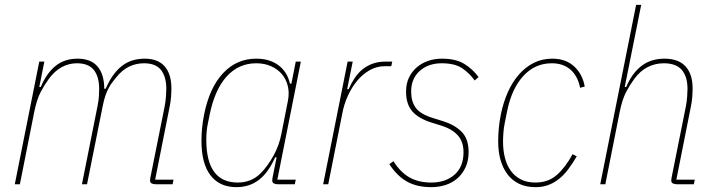

<svg xmlns="http://www.w3.org/2000/svg" viewBox="-20 -760 2950 792"><path d="M41 0 142 -506H163L142 -401H148Q172 -458 209 -488Q246 -518 300 -518Q355 -518 382.5 -485.5Q410 -453 410 -394H416Q442 -455 481 -486.5Q520 -518 577 -518Q632 -518 659.5 -486Q687 -454 687 -396Q687 -379 685.5 -359.5Q684 -340 680 -321L620 -19H696L692 0H622Q612 0 605.5 -3.5Q599 -7 599 -15Q599 -21 601 -31L659 -320Q663 -340 664.5 -361Q666 -382 666 -393Q666 -444 644 -471.5Q622 -499 574 -499Q541 -499 512 -485Q483 -471 457 -438Q449 -428 441.5 -418Q434 -408 427 -394.5Q420 -381 414 -363Q408 -345 403 -319L339 0H318L383 -326Q387 -346 388 -364Q389 -382 389 -393Q389 -444 367 -471.5Q345 -499 297 -499Q264 -499 234.5 -483Q205 -467 181 -434Q164 -411 148 -381Q132 -351 121 -297L62 0Z M1126 0Q1116 0 1109.5 -3.5Q1103 -7 1103 -15Q1103 -21 1105 -31L1121 -111H1115Q1087 -48 1048 -18Q1009 12 955 12Q886 12 848.5 -36.5Q811 -85 811 -179Q811 -233 822 -288Q844 -398 900 -458Q956 -518 1037 -518Q1092 -518 1128.5 -491Q1165 -464 1176 -415H1182L1200 -506H1221L1124 -19H1200L1196 0ZM961 -7Q1018 -7 1057 -47Q1085 -76 1108.5 -118.5Q1132 -161 1141 -209L1168 -346Q1174 -378 1167 -406Q1160 -434 1142.5 -454.5Q1125 -475 1098 -487Q1071 -499 1037 -499Q964 -499 914.5 -444Q865 -389 844 -283L837 -248Q834 -234 832.5 -218.5Q831 -203 831 -183Q831 -7 961 -7Z M1313 0 1414 -506H1435L1412 -392H1418Q1429 -417 1443 -438Q1457 -459 1475.5 -474Q1494 -489 1517.5 -497.5Q1541 -506 1572 -506H1598L1594 -487H1568Q1534 -487 1505 -470.5Q1476 -454 1453.5 -427Q1431 -400 1415 -365Q1399 -330 1392 -292L1334 0Z M1759 12Q1699 12 1658 -11.5Q1617 -35 1586 -83L1603 -95Q1632 -49 1669.5 -28Q1707 -7 1759 -7Q1818 -7 1855 -39.5Q1892 -72 1892 -132Q1892 -175 1869 -201Q1846 -227 1803 -241L1758 -255Q1705 -272 1680 -301.5Q1655 -331 1655 -382Q1655 -415 1667 -440Q1679 -465 1699.5 -482.5Q1720 -500 1746.5 -509Q1773 -518 1803 -518Q1861 -518 1896 -496Q1931 -474 1954 -442L1938 -428Q1917 -458 1886.5 -478.5Q1856 -499 1802 -499Q1747 -499 1711.5 -467.5Q1676 -436 1676 -382Q1676 -342 1694.5 -316Q1713 -290 1763 -274L1808 -260Q1856 -245 1884.5 -216Q1913 -187 1913 -133Q1913 -97 1900.5 -70Q1888 -43 1867 -24.5Q1846 -6 1818 3Q1790 12 1759 12Z M2189 12Q2150 12 2121 -2Q2092 -16 2073 -41.5Q2054 -67 2044.5 -101Q2035 -135 2035 -176Q2035 -233 2046 -288Q2056 -337 2074.5 -379Q2093 -421 2120 -452Q2147 -483 2181.5 -500.5Q2216 -518 2258 -518Q2314 -518 2348.5 -486Q2383 -454 2392 -403L2373 -398Q2363 -447 2333 -473Q2303 -499 2256 -499Q2187 -499 2139 -447Q2091 -395 2072 -302L2062 -252Q2058 -233 2056.5 -212Q2055 -191 2055 -176Q2055 -141 2062.5 -110.5Q2070 -80 2086 -57Q2102 -34 2127.5 -20.5Q2153 -7 2189 -7Q2241 -7 2276.5 -38Q2312 -69 2342 -124L2359 -115Q2342 -86 2324.5 -62.5Q2307 -39 2286.5 -22.5Q2266 -6 2242.5 3Q2219 12 2189 12Z M2604 -740H2625L2557 -401H2563Q2587 -458 2626 -488Q2665 -518 2721 -518Q2779 -518 2808 -486Q2837 -454 2837 -396Q2837 -379 2835.5 -359.5Q2834 -340 2830 -321L2770 -19H2846L2842 0H2772Q2762 0 2755.5 -3.5Q2749 -7 2749 -15Q2749 -21 2751 -31L2809 -320Q2813 -340 2814.5 -361Q2816 -382 2816 -393Q2816 -444 2792.5 -471.5Q2769 -499 2718 -499Q2683 -499 2652 -483.5Q2621 -468 2596 -434Q2579 -411 2563 -381Q2547 -351 2536 -297L2477 0H2456Z"/></svg>

Font: IBM Plex Sans Condensed Thin
Style: Italic
Weight: 100
Width: 3
Italic angle: -11°
Designer: Mike Abbink, Paul van der Laan, Pieter van Rosmalen
Foundry: Bold Monday
Version: Version 1.3